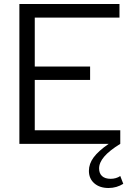

<svg xmlns="http://www.w3.org/2000/svg" viewBox="-20 -720 656 961"><path d="M597 200Q581 210 562.5 215.5Q544 221 523 221Q479 221 452 197.5Q425 174 425 135Q425 100 448.5 68Q472 36 524 0H77V-700H578V-632H154V-387H431V-320H154V-68H582V0Q527 34 501.5 64Q476 94 476 123Q476 148 491 161.5Q506 175 534 175Q547 175 559.5 171.5Q572 168 582 161Z"/></svg>

Font: Red Hat Display Variable
Style: Regular
Weight: 400
Designer: Pentagram, MCKL
Foundry: Pentagram, MCKL
Version: Version 1.021